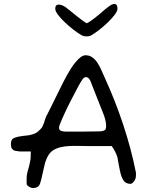

<svg xmlns="http://www.w3.org/2000/svg" viewBox="-20 -956 758 966"><path d="M556 -936Q571 -936 571 -912Q571 -900 556.5 -881Q542 -862 520.5 -841.5Q499 -821 477 -804Q455 -787 440 -779Q433 -773 415 -773Q401 -773 390 -779Q371 -790 348.5 -807.5Q326 -825 305.5 -844.5Q285 -864 271.5 -882Q258 -900 258 -912Q258 -933 276 -933Q286 -933 297 -927.5Q308 -922 314 -917Q322 -911 336.5 -899Q351 -887 367.5 -874Q384 -861 397.5 -851Q411 -841 417 -839Q425 -842 444 -856Q463 -870 482 -886Q501 -902 510 -910Q518 -917 531.5 -926.5Q545 -936 556 -936ZM146 -10Q136 -10 126.5 -16Q117 -22 114 -29V-57Q114 -78 120.5 -99Q127 -120 131 -141Q133 -149 134 -159.5Q135 -170 135 -194H79Q72 -195 65 -196Q58 -197 53 -198Q46 -201 40.5 -207.5Q35 -214 35 -231Q35 -251 44.5 -258Q54 -265 75 -269Q86 -271 98.5 -272.5Q111 -274 122 -275Q134 -277 147 -281Q160 -285 171 -294Q176 -298 182.5 -305Q189 -312 189 -312Q191 -314 193 -318.5Q195 -323 198 -330Q200 -334 202 -339.5Q204 -345 205 -350Q208 -358 210.5 -365.5Q213 -373 216 -377Q223 -390 237 -418.5Q251 -447 267.5 -480.5Q284 -514 297.5 -541Q311 -568 317 -578Q327 -595 337.5 -612Q348 -629 361 -644Q389 -678 410 -678Q429 -678 443 -668.5Q457 -659 469 -642Q481 -624 489.5 -604.5Q498 -585 507 -565Q559 -452 599.5 -330Q640 -208 664 -87V-73Q664 -56 654 -43.5Q644 -31 637 -31Q613 -31 601.5 -48Q590 -65 583 -99Q579 -116 576.5 -132.5Q574 -149 571 -164Q567 -178 558.5 -194.5Q550 -211 542 -221H431Q415 -221 395 -221.5Q375 -222 353 -222Q331 -222 308 -219.5Q285 -217 265 -209Q239 -199 225.5 -178Q212 -157 205.5 -131.5Q199 -106 194 -82Q189 -55 181.5 -32.5Q174 -10 146 -10ZM404 -294Q460 -294 482 -295Q504 -296 511 -305Q514 -313 514 -323Q514 -337 509.5 -354.5Q505 -372 499 -386Q495 -396 487 -416.5Q479 -437 469 -462Q459 -487 450 -510Q441 -533 436 -546Q434 -553 427.5 -560.5Q421 -568 412 -568Q404 -568 396 -558Q387 -546 371.5 -517Q356 -488 338 -453Q320 -418 305 -385.5Q290 -353 283 -335Q277 -322 277 -314Q277 -301 287.5 -297.5Q298 -294 309 -294Z"/></svg>

Font: Fuzzy Bubbles
Style: Regular
Weight: 400
Designer: Robert E. Leuschke
Foundry: Robert E. Leuschke
Version: Version 1.010; ttfautohint (v1.8.3)